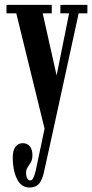

<svg xmlns="http://www.w3.org/2000/svg" viewBox="-20 -544 390 814"><path d="M104.5 251Q69.5 251 51.8 214.2Q34 177.5 34 123.5Q34 94 45.5 78.5Q57 63 76.5 63Q95.5 63 106.5 76.5Q117.5 90 117.5 114Q117.5 132.5 110.8 144Q104 155.5 97.2 165.2Q90.5 175 90.5 189.5Q90.5 202 95 211.5Q99.5 221 109 221Q122 221 131.5 179L169 1.5L49 -487.5H7.5V-523.5H199.5V-487.5H161L220 -224L273 -487.5H236V-523.5H350.5V-487.5H313.5L206.5 3.5L166 187.5Q159.5 218 145.8 234.5Q132 251 104.5 251Z"/></svg>

Font: Imbue 10pt SemiBold
Style: Regular
Weight: 600
Designer: Tyler Finck
Foundry: Etcetera Type Company
Version: Version 1.102; ttfautohint (v1.8.3)